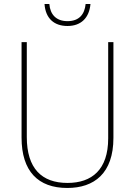

<svg xmlns="http://www.w3.org/2000/svg" viewBox="-20 -923 669 953"><path d="M429 -903H405C400 -852 373 -818 315 -818C259 -818 229 -851 225 -903H201C206 -831 249 -794 315 -794C382 -794 423 -834 429 -903ZM543 -239V-714H517V-236C517 -81 436 -15 315 -15C187 -15 113 -87 113 -243V-714H87V-240C87 -73 169 10 314 10C447 10 543 -62 543 -239Z"/></svg>

Font: Noto Sans Malayalam SemiCondensed Thin
Style: Regular
Weight: 100
Width: 4
Designer: Jelle Bosma - Monotype Design Team
Foundry: Monotype Imaging Inc.
Version: Version 2.104